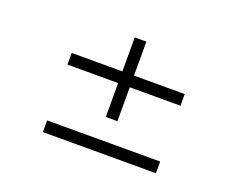

<svg xmlns="http://www.w3.org/2000/svg" viewBox="-98 -779 1196 957"><g transform="rotate(20 500.0 -300.0)"><path d="M799.8 -357.9H530.8V-178.2H469.2V-357.9H200.2V-419.9H469.2V-600.1H530.8V-419.9H799.8ZM799.8 0H200.2V-62H799.8Z"/></g></svg>

Font: Veleka
Style: Bold
Weight: 700
Designer: Stefan Peev, Context Ltd, 2016; SIL International, 1997-2014.
Foundry: Stefan Peev, Context Ltd, 2016
Version: Version 1.000